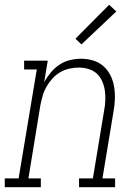

<svg xmlns="http://www.w3.org/2000/svg" viewBox="-54 -784 574 804"><path d="M-34 0V-37H24L100 -493H47V-530H146L131 -440Q143 -462 159 -481Q175 -500 195.5 -513.5Q216 -527 239.5 -532.5Q263 -538 285 -538Q312 -538 336.5 -530.5Q361 -523 379.5 -506.5Q398 -490 409 -467.5Q420 -445 424 -419.5Q428 -394 427 -367.5Q426 -341 421 -315L375 -37H428V0H277V-37H335L382 -321Q386 -342 387 -363.5Q388 -385 385 -405Q382 -425 374 -443.5Q366 -462 351.5 -475.5Q337 -489 317 -495Q297 -501 276 -501Q256 -501 236 -496.5Q216 -492 198 -481.5Q180 -471 165.5 -455Q151 -439 140.5 -420.5Q130 -402 124.5 -382.5Q119 -363 115 -343L65 -37H117V0ZM287 -598 262 -622 403 -764 433 -736Z"/></svg>

Font: Iosevka Slab XLtObl
Style: Regular
Weight: 200
Italic angle: -9°
Monospace: yes
Designer: Belleve Invis
Foundry: Belleve Invis
Version: Version 11.1.1; ttfautohint (v1.8.3)